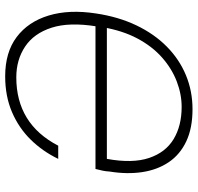

<svg xmlns="http://www.w3.org/2000/svg" viewBox="-31 -721 764 742"><g transform="rotate(-90 351.0 -350.0)"><path d="M300 12Q227 12 176 -12Q125 -36 95.5 -79.5Q66 -123 57 -181.5Q48 -240 59 -308Q60 -324 62.5 -335.5Q65 -347 69 -363H631L623 -319H108Q90 -220 111.5 -156Q133 -92 184.5 -61Q236 -30 309 -30Q358 -30 407.5 -49Q457 -68 500 -106Q543 -144 573.5 -201.5Q604 -259 617 -336L620 -359Q637 -464 615 -532.5Q593 -601 542 -635Q491 -669 423 -669Q333 -669 267 -628.5Q201 -588 159 -507H108Q137 -567 182 -613Q227 -659 288.5 -685.5Q350 -712 427 -712Q520 -712 579 -667.5Q638 -623 662 -544Q686 -465 670 -361Q657 -274 624 -205Q591 -136 542 -87.5Q493 -39 431.5 -13.5Q370 12 300 12Z"/></g></svg>

Font: DM Sans 11pt ExtraLight
Style: Italic
Weight: 250
Italic angle: -10°
Version: Version 4.004;gftools[0.9.30]